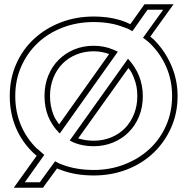

<svg xmlns="http://www.w3.org/2000/svg" viewBox="-20 -803 884 906"><path d="M662 -783H799L689 -630L704 -618Q756 -567 787 -497.5Q818 -428 818 -350Q818 -269 787.5 -200.5Q757 -132 704 -81.5Q651 -31 578.5 -3Q506 25 422 25Q380 25 340.5 18.5Q301 12 265 -2H266Q260 -4 256.5 -5Q253 -6 249 -8Q233 15 215.5 38Q198 61 183 83H45L153 -68Q149 -72 145.5 -74.5Q142 -77 138 -81Q84 -132 55 -200.5Q26 -269 26 -350Q26 -432 56.5 -501Q87 -570 140.5 -619.5Q194 -669 266 -697Q338 -725 422 -725Q464 -725 502.5 -718.5Q541 -712 578 -697H577Q587 -693 595 -689ZM605 -656Q594 -662 585 -666.5Q576 -671 568 -673Q533 -687 497 -693Q461 -699 422 -699Q344 -699 276 -673Q208 -647 158.5 -600.5Q109 -554 80.5 -490Q52 -426 52 -350Q52 -275 79 -211.5Q106 -148 156 -100V-101L189 -72L97 57H168Q184 34 204.5 6.5Q225 -21 240 -42L261 -31Q270 -27 274 -26Q340 -1 422 -1Q500 -1 568 -27.5Q636 -54 686 -100.5Q736 -147 764 -211Q792 -275 792 -350Q792 -425 764 -488.5Q736 -552 686 -600Q679 -607 655 -625L750 -757H676ZM536 -559 262 -173Q242 -193 228.5 -214Q215 -235 207 -255Q190 -298 190 -350Q190 -402 207.5 -445.5Q225 -489 256.5 -520.5Q288 -552 330 -569.5Q372 -587 422 -587Q472 -587 514 -569ZM654 -350Q654 -298 636.5 -254.5Q619 -211 587.5 -179.5Q556 -148 513.5 -130.5Q471 -113 422 -113Q370 -113 329 -130L309 -140L584 -526Q602 -506 615 -485.5Q628 -465 636 -445Q644 -425 649 -400.5Q654 -376 654 -350ZM495 -548Q478 -554 460 -557.5Q442 -561 422 -561Q378 -561 340 -545.5Q302 -530 274.5 -502Q247 -474 231.5 -435Q216 -396 216 -350Q216 -304 231 -265Q236 -251 243 -239.5Q250 -228 259 -216ZM628 -350Q628 -374 624 -395Q620 -416 612 -435Q607 -449 601 -460Q595 -471 586 -482L349 -150Q385 -139 422 -139Q466 -139 504 -154.5Q542 -170 569.5 -198Q597 -226 612.5 -265Q628 -304 628 -350Z"/></svg>

Font: CMG Sans Outline
Style: Outline
Weight: 700
Designer: Julieta Ulanovsky
Foundry: Julieta Ulanovsky
Version: Version 7.200